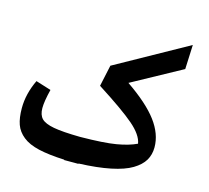

<svg xmlns="http://www.w3.org/2000/svg" viewBox="-111 -899 1137 1045"><g transform="rotate(15 458.0 -376.0)"><path d="M850.1 -769 844.2 -631.8 564.9 -479Q684.1 -397.5 738.5 -324.7Q793 -252 793 -176.8Q793 -135.3 773.9 -103Q754.9 -70.8 712.2 -45.2Q669.4 -19.5 595.2 -4.2Q521 11.2 416 15.1V17.1H376H335.9L335 15.1Q247.1 11.2 189.9 -2Q132.8 -15.1 99.4 -42Q65.9 -68.8 53 -105.2Q40 -141.6 40 -196.8Q40 -277.3 79.1 -358.9L165 -332Q147.9 -263.7 147.9 -226.1Q147.9 -187 167.5 -167Q187 -147 237.3 -137.7Q287.6 -128.4 387.2 -127Q521 -128.4 588.6 -139.9Q656.2 -151.4 701.2 -172.9Q693.4 -221.2 630.6 -275.1Q567.9 -329.1 419.9 -423.8L445.8 -543.9Z"/></g></svg>

Font: FiraGO SemiBold
Style: Italic
Weight: 600
Italic angle: -8°
Designer: bBox Type GmbH
Foundry: bBox Type GmbH
Version: Version 1.001;PS 001.001;hotconv 1.0.88;makeotf.lib2.5.64775